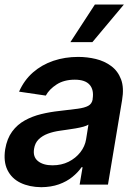

<svg xmlns="http://www.w3.org/2000/svg" viewBox="-21 -799 580 831"><path d="M157.7 11.2Q106 10.7 67.6 -7.8Q29.3 -26.4 11.2 -63.2Q-6.8 -100.1 1.5 -153.3Q9.3 -199.2 31.5 -229.5Q53.7 -259.8 86.4 -277.8Q119.1 -295.9 157.5 -305.2Q195.8 -314.5 236.3 -318.8Q285.2 -324.2 315.4 -328.4Q345.7 -332.5 361.1 -341.1Q376.5 -349.6 379.9 -368.2V-370.6Q386.2 -410.2 366.9 -432.1Q347.7 -454.1 302.7 -454.1Q256.3 -454.1 224.4 -433.6Q192.4 -413.1 177.2 -385.3L61.5 -402.3Q83.5 -452.1 121.8 -485.6Q160.2 -519 210.2 -535.9Q260.3 -552.7 317.4 -552.7Q356.4 -552.7 393.8 -543.7Q431.2 -534.7 460.2 -513.2Q489.3 -491.7 502.9 -455.6Q516.6 -419.4 507.3 -365.2L446.3 0H323.7L336.4 -75.2H332Q316.4 -52.7 292 -33Q267.6 -13.2 234.1 -1.2Q200.7 10.7 157.7 11.2ZM206.1 -83.5Q245.1 -83.5 275.9 -98.9Q306.6 -114.3 326.7 -139.9Q346.7 -165.5 351.6 -195.8L361.8 -259.8Q355 -254.9 340.1 -250.7Q325.2 -246.6 306.6 -243.4Q288.1 -240.2 270.3 -237.8Q252.4 -235.4 239.7 -233.4Q210.4 -229.5 186.3 -220.5Q162.1 -211.4 146.2 -195.8Q130.4 -180.2 126.5 -155.3Q120.6 -120.1 143.3 -101.8Q166 -83.5 206.1 -83.5ZM283.7 -616.7 389.6 -779.3H515.1L378.9 -616.7Z"/></svg>

Font: Inter Tight SemiBold
Style: Italic
Weight: 600
Italic angle: -9.39999°
Designer: Rasmus Andersson
Foundry: rsms
Version: Version 3.004